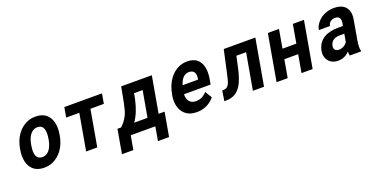

<svg xmlns="http://www.w3.org/2000/svg" viewBox="-25 -1220 4010 2060"><g transform="rotate(-20 1979.5 -189.5)"><path d="M104 -269 103 -259C96 -220 95 -185 99 -152C111 -58 168 10 281 10C317 10 351 4 381 -10C467 -49 532 -134 554 -259L555 -269C562 -308 563 -343 559 -376C547 -470 490 -538 377 -538C341 -538 307 -532 277 -518C191 -479 126 -394 104 -269ZM428 -269 427 -259C412 -176 375 -104 301 -104C226 -104 215 -175 230 -259L231 -269C245 -351 284 -424 357 -424C431 -424 443 -352 428 -269Z M1114 -415 1134 -528H704L684 -415H834L761 0H888L961 -415Z M1202 -114H1160L1112 159H1242L1270 0H1551L1523 159H1650L1698 -114H1630L1703 -528H1353L1320 -353C1314 -324 1308 -299 1302 -277C1281 -203 1248 -158 1202 -114ZM1447 -353 1458 -412H1556L1503 -114H1351C1395 -175 1426 -254 1447 -353Z M2227 -85 2179 -163C2148 -127 2107 -104 2054 -104C2037 -104 2023 -106 2011 -112C1976 -128 1954 -165 1958 -218H2261L2272 -278C2279 -317 2280 -353 2277 -385C2267 -476 2214 -538 2108 -538C2074 -538 2042 -531 2012 -518C1926 -479 1860 -390 1838 -265L1834 -246C1828 -211 1828 -177 1833 -146C1849 -54 1911 10 2025 10C2113 10 2180 -29 2227 -85ZM2155 -326 2153 -314H1977C1994 -373 2028 -424 2087 -424C2142 -424 2166 -387 2155 -326Z M2885 -528H2524L2475 -303C2468 -269 2461 -240 2455 -216C2441 -159 2425 -116 2371 -116H2357L2339 0H2360C2517 0 2567 -133 2603 -303L2627 -414H2738L2665 0H2792Z M3347 0 3440 -528H3313L3276 -316H3118L3155 -528H3028L2935 0H3062L3098 -203H3256L3220 0Z M3904 -128 3943 -352C3948 -383 3948 -410 3943 -433C3927 -501 3873 -538 3785 -538C3723 -538 3669 -519 3629 -488C3595 -462 3562 -423 3553 -370H3680C3687 -412 3720 -434 3760 -434C3808 -434 3825 -404 3816 -353L3810 -323H3754C3634 -323 3526 -279 3503 -148C3499 -125 3500 -104 3505 -85C3519 -30 3564 10 3637 10C3693 10 3736 -14 3767 -47C3766 -28 3767 -13 3771 0H3900L3901 -8C3893 -41 3895 -79 3904 -128ZM3632 -159C3642 -218 3689 -240 3743 -240H3796L3780 -149C3760 -120 3725 -98 3684 -98C3649 -98 3625 -122 3632 -159Z"/></g></svg>

Font: Asimov
Style: NarIt
Weight: 500
Designer: Google
Version: Version 2.000980; 2014